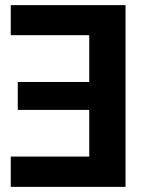

<svg xmlns="http://www.w3.org/2000/svg" viewBox="-20 -729 582 749"><path d="M328.1 -591.8V-409.2H49.3V-300.3H328.1V-118.2H22V0H469.7V-709H22V-591.8Z"/></svg>

Font: Estedad Bold
Style: Regular
Weight: 700
Designer: Amin Abedi
Version: Version 7.3